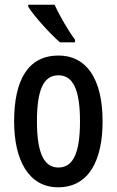

<svg xmlns="http://www.w3.org/2000/svg" viewBox="-20 -786 496 816"><path d="M212 -766H100V-757C126 -716 196 -639 235 -606H299V-617C272 -653 232 -721 212 -766ZM416 -270C416 -453 346 -550 229 -550C98 -550 40 -444 40 -270C40 -107 101 10 227 10C360 10 416 -108 416 -270ZM137 -270C137 -402 164 -466 228 -466C292 -466 320 -402 320 -270C320 -138 292 -74 228 -74C165 -74 137 -140 137 -270Z"/></svg>

Font: Noto Sans Gurmukhi UI ExtraCondensed Medium
Style: Regular
Weight: 500
Width: 2
Designer: Jelle Bosma - Monotype Design Team
Foundry: Monotype Imaging Inc.
Version: Version 2.004